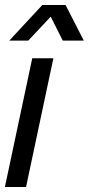

<svg xmlns="http://www.w3.org/2000/svg" viewBox="-24 -751 357 771"><path d="M105.5 -517.1H190.4L80.6 0H-4.4ZM239.3 -731 312.5 -587.9H228L179.7 -684.1L89.4 -587.9H13.2L146 -731Z"/></svg>

Font: XB Khoramshahr
Style: Italic
Weight: 400
Italic angle: -12°
Designer: Behnam
Foundry: Irmug
Version: Version 8.005 2009